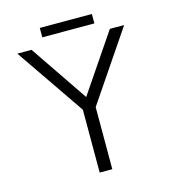

<svg xmlns="http://www.w3.org/2000/svg" viewBox="-120 -921 910 1019"><g transform="rotate(-15 335.5 -412.0)"><path d="M301.3 0V-345.2L42.5 -722.7H120.6L335.9 -405.8L550.8 -722.7H629.4L370.6 -340.8V0ZM192.9 -772V-823.7H479V-772Z"/></g></svg>

Font: Giphurs Light
Style: Regular
Weight: 300
Version: Version 0.920; ttfautohint (v1.8.4.7-5d5b)